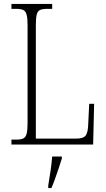

<svg xmlns="http://www.w3.org/2000/svg" viewBox="-20 -734 538 975"><path d="M38 0V-25H62Q85 -25 97.5 -30.5Q110 -36 115 -54Q120 -72 120 -109V-605Q120 -642 115 -660Q110 -678 97.5 -683.5Q85 -689 62 -689H38V-714H245V-689H220Q196 -689 183.5 -683.5Q171 -678 166.5 -660Q162 -642 162 -606V-30H366Q404 -30 415.5 -46.5Q427 -63 428 -104L433 -207H458L453 0ZM225 208Q231 172 236.5 135Q242 98 245 61H294V71Q288 92 278.5 119.5Q269 147 259.5 174Q250 201 241 221H225Z"/></svg>

Font: Noto Serif Sinhala Condensed ExtraLight
Style: Regular
Weight: 200
Width: 3
Designer: Jelle Bosma - Monotype Design Team
Foundry: Monotype Imaging Inc.
Version: Version 2.007; ttfautohint (v1.8.4.7-5d5b)